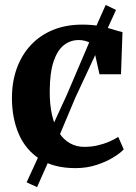

<svg xmlns="http://www.w3.org/2000/svg" viewBox="-20 -665 546 772"><path d="M283.5 11Q196 11 139.5 -25.8Q83 -62.5 55.5 -126.2Q28 -190 28 -271Q28 -336 47.5 -390Q67 -444 103.8 -483.5Q140.5 -523 192.8 -544.5Q245 -566 310.5 -566Q352 -566 382.8 -559.8Q413.5 -553.5 435.5 -546.2Q457.5 -539 472.5 -536L466.5 -366.5H380L355.5 -476.5Q353.5 -485.5 344 -491.5Q334.5 -497.5 321.8 -500.8Q309 -504 297 -504Q262.5 -504 236.5 -483.2Q210.5 -462.5 195.5 -418Q180.5 -373.5 180 -300.5Q179.5 -244 189.5 -201.5Q199.5 -159 217.8 -131Q236 -103 261.8 -88.8Q287.5 -74.5 318 -74.5Q348 -74.5 373.2 -80.5Q398.5 -86.5 419.2 -95.5Q440 -104.5 455.5 -114.5L477.5 -64.5Q464 -49.5 435.5 -32Q407 -14.5 368 -1.8Q329 11 283.5 11ZM129 87.5 87 68 139.5 -46 249.5 -285.5 358.5 -541 405 -645 446.5 -625 399 -521 283 -272.5 180 -27.5Z"/></svg>

Font: Merriweather 28pt
Style: Bold
Weight: 700
Version: Version 2.100